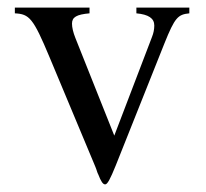

<svg xmlns="http://www.w3.org/2000/svg" viewBox="-20 -470 540 504"><path d="M477 -450H338V-435C370 -432 385 -422 385 -403C385 -393 383 -383 379 -373L280 -114L178 -370C172 -385 169 -398 169 -408C169 -425 181 -432 215 -435V-450H19V-435C57 -433 67 -423 110 -320L230 -33C234 -24 235 -17 238 -12C245 6 250 14 256 14C262 14 269 1 284 -36L412 -357C439 -424 447 -432 477 -435Z"/></svg>

Font: XITS Math
Style: Regular
Weight: 400
Designer: MicroPress Inc., with final additions and corrections provided by Coen Hoffman, Elsevier (retired)
Version: Version 1.108